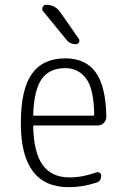

<svg xmlns="http://www.w3.org/2000/svg" viewBox="-20 -775 540 805"><path d="M253.9 -489.3Q187.5 -489.3 155.3 -444.3Q123 -399.4 119.1 -294.9Q119.1 -290 124 -290H370.1Q375 -290 375 -295.9Q373 -404.3 340.3 -446.8Q307.6 -489.3 253.9 -489.3ZM268.6 9.8Q66.4 9.8 67.4 -259.8Q67.4 -399.4 113.3 -464.8Q159.2 -530.3 253.9 -530.3Q338.9 -530.3 381.3 -471.7Q423.8 -413.1 425.8 -285.2Q425.8 -270.5 415.5 -259.8Q405.3 -249 389.6 -249H124Q119.1 -249 119.1 -244.1Q122.1 -132.8 159.7 -82Q197.3 -31.2 271.5 -31.2Q326.2 -31.2 382.8 -51.8Q390.6 -54.7 397.5 -50.8Q404.3 -46.9 404.3 -39.1Q404.3 -14.6 382.8 -8.8Q325.2 9.8 268.6 9.8ZM174.8 -754.9Q210 -754.9 231.4 -725.6L310.5 -612.3Q315.4 -605.5 311 -597.7Q306.6 -589.8 298.8 -589.8Q271.5 -589.8 256.8 -610.4L161.1 -727.5Q154.3 -735.4 158.7 -745.1Q163.1 -754.9 173.8 -754.9Z"/></svg>

Font: Rounded-L Mgen+ 1mn light
Style: Regular
Weight: 200
Designer: [Source Han Sans]
Ryoko NISHIZUKA  (kana & ideographs); Paul D. Hunt (Latin, Greek & Cyrillic); Wenlong ZHANG  (bopomofo
Version: Version 1.059.20150602